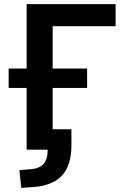

<svg xmlns="http://www.w3.org/2000/svg" viewBox="-20 -725 601 930"><path d="M83 185 74 99 125 95Q171 92 191 69Q211 46 211 0H109V-299H22V-393H109V-705H540V-598H235V-393H402V-299H235V-99H326V-22Q326 76 280.5 125Q235 174 142 181Z"/></svg>

Font: Nunito Sans 10pt SemiCondensed
Style: Bold
Weight: 700
Width: 4
Designer: Vernon Adams
Foundry: Vernon Adams
Version: Version 3.101;gftools[0.9.27]